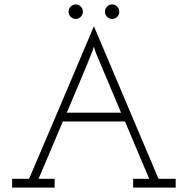

<svg xmlns="http://www.w3.org/2000/svg" viewBox="-20 -851 852 871"><path d="M456 -798Q456 -812 466 -821.5Q476 -831 489 -831Q502 -831 511.5 -821.5Q521 -812 521 -798Q521 -784 511.5 -774.5Q502 -765 489 -765Q476 -765 466 -774.5Q456 -784 456 -798ZM291 -798Q291 -812 301 -821.5Q311 -831 324 -831Q336 -831 346 -821.5Q356 -812 356 -798Q356 -784 346 -774.5Q336 -765 324 -765Q311 -765 301 -774.5Q291 -784 291 -798ZM35 -40H112Q186 -214 259.5 -386Q333 -558 406 -732Q479 -558 552.5 -386Q626 -214 699 -40H777V0H584V-40H657Q629 -105 602 -169.5Q575 -234 547 -300H265Q237 -234 210 -169.5Q183 -105 155 -40H228V0H35ZM415 -611 406 -639Q404 -636 401 -624Q399 -618 396 -611Q386 -585 372.5 -552.5Q359 -520 344 -484.5Q329 -449 313.5 -412Q298 -375 283 -340H529Z"/></svg>

Font: Josefin Slab
Style: Regular
Weight: 400
Designer: Santiago Orozco
Foundry: Typemade
Version: Version 1.000